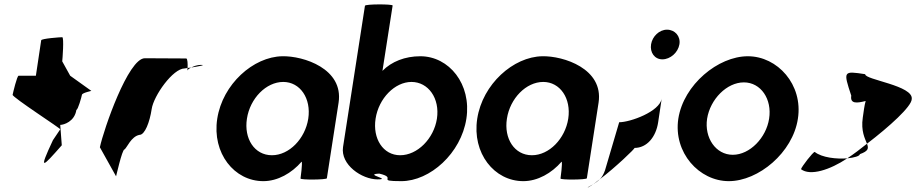

<svg xmlns="http://www.w3.org/2000/svg" viewBox="-20 -810 4137 867"><path d="M37 -382C35 -371 260 -226 252 -226L219 -177C152 -34 171 -54 259 -154L252 -246C268 -246 317 -261 325 -314C332 -314 348 -371 350 -382C352 -392 399 -400 392 -400L297 -468L261 -533C262 -540 270 -642 261 -642C252 -642 167 -636 166 -628L142 -468H64C57 -468 39 -392 37 -382Z M431 -145 504 -14C503 -6 531 -135 542 -135C553 -142 572 -194 610 -201C634 -201 656 -258 665 -318C674 -378 761 -501 814 -501C814 -501 819 -502 827 -503C828 -520 827 -546 821 -546C821 -546 700 -547 634 -547C559 -547 448 -225 431 -145ZM827 -503C827 -498 826 -494 826 -491C826 -494 833 -500 843 -505C837 -504 832 -504 827 -503ZM843 -505C874 -510 914 -517 887 -517C871 -517 855 -511 843 -505Z M961 -274C937 -118 1038 8 1169 8C1234 8 1297 -28 1342 -80C1347 -76 1337 -4 1337 -4C1336 3 1455 2 1456 -5L1509 -347C1532 -500 1350 -558 1255 -556C1124 -554 985 -430 961 -274ZM1095 -274C1109 -366 1182 -440 1259 -440C1335 -440 1386 -366 1372 -274C1358 -184 1286 -109 1208 -109C1129 -109 1081 -184 1095 -274Z M1529 -146C1517 -66 1614 0 1685 0C1752 0 1619 -23 1693 -26C1778 -6 1673 8 1792 8C1922 8 2062 -118 2086 -274C2110 -430 2008 -556 1878 -556C1809 -556 1748 -532 1707 -490L1753 -785C1754 -792 1629 -792 1628 -784ZM1676 -274C1690 -366 1763 -440 1838 -440C1914 -440 1967 -366 1953 -274C1939 -184 1865 -109 1787 -109C1710 -109 1662 -184 1676 -274Z M2135 -274C2111 -118 2212 8 2343 8C2408 8 2471 -28 2516 -80C2521 -76 2511 -4 2511 -4C2510 3 2629 2 2630 -5L2683 -347C2706 -500 2524 -558 2429 -556C2298 -554 2159 -430 2135 -274ZM2269 -274C2283 -366 2356 -440 2433 -440C2509 -440 2560 -366 2546 -274C2532 -184 2460 -109 2382 -109C2303 -109 2255 -184 2269 -274Z M2634 36C2634 38 2644 32 2660 21C2651 26 2642 31 2634 36ZM2660 21C2670 15 2680 8 2689 -1C2678 7 2668 15 2660 21ZM2689 -1C2758 -53 2851 -142 2845 -142C2901 -142 2942 -191 2952 -258L2968 -365C2959 -306 2826 -258 2776 -258L2712 -41C2706 -24 2699 -11 2689 -1ZM2920 -610C2914 -573 2936 -542 2971 -542C3007 -542 3042 -573 3048 -610C3054 -646 3028 -676 2992 -676C2957 -676 2926 -646 2920 -610Z M3043 -274C3020 -121 3137 8 3271 8C3405 8 3560 -121 3583 -274C3607 -428 3491 -556 3357 -556C3223 -556 3067 -428 3043 -274ZM3173 -274C3187 -362 3262 -438 3339 -438C3416 -438 3467 -362 3453 -274C3440 -188 3366 -111 3289 -111C3212 -111 3160 -188 3173 -274Z M3597 -46C3639 -14 3728 -43 3806 -95C3759 -91 3691 -98 3659 -124C3651 -124 3599 -56 3597 -46ZM3824 -378C3818 -340 3850 -344 3889 -354C3883 -333 3880 -306 3876 -279C3867 -218 3886 -184 3895 -161C3997 -239 4096 -329 4097 -362C4107 -424 3883 -450 3887 -475C3788 -490 3787 -490 3824 -378ZM3806 -95C3837 -98 3862 -105 3863 -114C3902 -128 3903 -140 3895 -161C3865 -137 3835 -114 3806 -95Z"/></svg>

Font: Ampere
Style: CndIta
Weight: 400
Version: Version 1